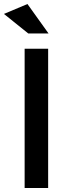

<svg xmlns="http://www.w3.org/2000/svg" viewBox="-32 -945 354 965"><path d="M-12.2 -875 106 -924.8 211.9 -776.9H109.9ZM91.8 0V-700.2H210V0Z"/></svg>

Font: Trueno
Style: Rg
Weight: 400
Designer: Julieta Ulanovsky
Foundry: Julieta Ulanovsky
Version: Version 3.001b